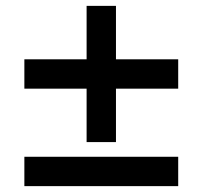

<svg xmlns="http://www.w3.org/2000/svg" viewBox="-20 -677 690 654"><path d="M275 -193V-375H63V-475H275V-657H375V-475H587V-375H375V-193ZM63 -43V-143H587V-43Z"/></svg>

Font: Martian Mono SemiCondensed
Style: Regular
Weight: 400
Width: 4
Designer: Roman Shamin
Foundry: Evil Martians
Version: Version 1.000